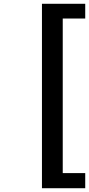

<svg xmlns="http://www.w3.org/2000/svg" viewBox="-20 -823 471 1016"><path d="M202 173V-803H431V-725H312V93H431V173Z"/></svg>

Font: NotoSansHansBold
Style: Bold
Weight: 700
Designer: Ryoko NISHIZUKA  (kana & ideographs); Paul D. Hunt (Latin, Greek & Cyrillic); Wenlong ZHANG  (bopomofo); Sandoll Communi
Foundry: Adobe Systems Incorporated
Version: Version 1.00;December 8, 2021;FontCreator 13.0.0.2675 64-bit